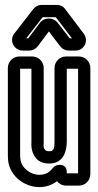

<svg xmlns="http://www.w3.org/2000/svg" viewBox="-20 -731 400 782"><path d="M199 -51C184 -32 169 -19 140 -19C104 -19 67 -47 63 -83C62 -89 62 -101 62 -118V-451H108V-154C108 -142 105 -116 124 -90C137 -71 160 -65 181 -65C243 -65 252 -124 252 -154V-451H298V-25H252V-31C252 -65 214 -65 199 -51ZM249 25H301C327 25 348 4 348 -22V-454C348 -480 327 -501 301 -501H249C223 -501 202 -480 202 -454V-154C202 -124 197 -115 181 -115C168 -115 165 -119 164 -120C155 -132 158 -134 158 -154V-454C158 -480 137 -501 111 -501H59C33 -501 12 -480 12 -454V-118C12 -101 12 -89 13 -77C21 -11 82 31 140 31C170 31 194 21 212 7C220 17 234 25 249 25ZM216 -637C197 -662 159 -662 141 -636L96 -576C95 -576 95 -575 95 -575H87L153 -660C154 -660 154 -661 154 -661H207L208 -660L273 -575H264L263 -576ZM179 -603 224 -544C233 -532 245 -525 261 -525H287C323 -525 343 -565 321 -594L247 -692C238 -705 226 -711 210 -711H151C135 -711 123 -704 114 -692L38 -594C16 -566 37 -525 73 -525H97C113 -525 125 -531 135 -544Z"/></svg>

Font: DIN Rundschrift
Style: EngKont
Weight: 400
Width: 3
Version: Version 1.027